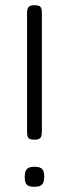

<svg xmlns="http://www.w3.org/2000/svg" viewBox="-20 -707 265 738"><path d="M113 -170Q102 -170 95.5 -172.5Q89 -175 86.5 -181.5Q84 -188 84 -199V-657Q84 -668 86.5 -674.5Q89 -681 95.5 -684Q102 -687 112 -687Q123 -687 129.5 -684.5Q136 -682 138.5 -675.5Q141 -669 141 -658V-201Q141 -190 138.5 -183Q136 -176 130 -173Q124 -170 113 -170ZM113 11Q91 11 83 3Q75 -5 75 -26Q75 -41 78.5 -49.5Q82 -58 90 -62Q98 -66 112 -66Q134 -66 142 -57.5Q150 -49 150 -29Q150 -14 146.5 -5.5Q143 3 135 7Q127 11 113 11Z"/></svg>

Font: Fredoka Light
Style: Regular
Weight: 300
Designer: Ben Nathan
Foundry: Milena B. Brandão, Ben Nathan
Version: Version 2.001